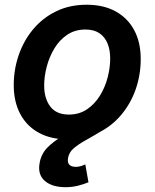

<svg xmlns="http://www.w3.org/2000/svg" viewBox="-20 -568 643 798"><path d="M261.7 11.2Q190.9 11.2 140.6 -16.6Q90.3 -44.4 63.7 -95.2Q37.1 -146 37.1 -213.9Q37.1 -279.3 57.9 -339.4Q78.6 -399.4 117.9 -446.5Q157.2 -493.7 213.4 -521Q269.5 -548.3 339.8 -548.3Q410.6 -548.3 460.9 -520.5Q511.2 -492.7 538.1 -442.1Q564.9 -391.6 564.9 -322.8Q564.9 -257.3 544.2 -197.5Q523.4 -137.7 483.9 -90.6Q444.3 -43.5 388.4 -16.1Q332.5 11.2 261.7 11.2ZM266.1 -91.8Q309.6 -91.8 341.8 -113.8Q374 -135.7 395.5 -170.7Q417 -205.6 427.5 -246.3Q438 -287.1 438 -324.7Q438 -360.8 426.8 -387.9Q415.5 -415 392.8 -430.2Q370.1 -445.3 335.4 -445.3Q292 -445.3 259.8 -423.8Q227.5 -402.3 206.3 -367.2Q185.1 -332 174.3 -291.3Q163.6 -250.5 163.6 -212.4Q163.6 -158.7 189 -125.2Q214.4 -91.8 266.1 -91.8ZM252.4 210Q196.3 210 166.3 183.8Q136.2 157.7 144.5 110.4Q150.9 72.3 176.3 46.1Q201.7 20 238 -1Q274.4 -22 315.2 -44.2Q356 -66.4 393.8 -95Q431.6 -123.5 459.5 -165.3Q487.3 -207 497.1 -268.1H561Q549.3 -199.7 524.4 -152.8Q499.5 -106 467 -75Q434.6 -43.9 400.6 -22.9Q366.7 -2 336.9 14.4Q307.1 30.8 286.9 47.9Q266.6 64.9 262.7 89.4Q259.8 106.9 267.8 116.2Q275.9 125.5 295.4 125.5Q305.7 125.5 315.4 122.6Q325.2 119.6 334.5 115.2L347.7 189.5Q330.1 197.3 304.9 203.6Q279.8 210 252.4 210Z"/></svg>

Font: Inter 17pt SemiBold
Style: Italic
Weight: 600
Italic angle: -9.3988°
Version: Version 4.001;git-66647c0bb